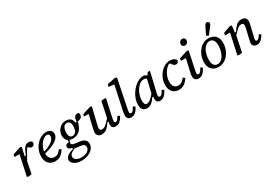

<svg xmlns="http://www.w3.org/2000/svg" viewBox="49 -1973 4838 3403"><g transform="rotate(-30 2468.0 -271.5)"><path d="M68 0 158 -416H55L65 -464L226 -518L256 -508L218 -336H240Q263 -392 284 -433.5Q305 -475 332 -497.5Q359 -520 398 -520Q434 -520 450 -507Q466 -494 471 -472Q468 -447 453 -430.5Q438 -414 414 -414Q392 -414 381 -420Q370 -426 354 -442L348 -448H332Q313 -420 285.5 -370.5Q258 -321 213 -242L212 -236Q200 -177 188 -118Q176 -59 164 0L100 8Z M742 -468Q715 -468 685 -449.5Q655 -431 628.5 -398.5Q602 -366 582.5 -324Q563 -282 557 -236Q642 -259 693.5 -289.5Q745 -320 769 -353Q793 -386 793 -416Q793 -440 781 -454Q769 -468 742 -468ZM646 12Q568 12 517.5 -38Q467 -88 467 -184Q467 -253 492 -314Q517 -375 559 -421Q601 -467 653 -493.5Q705 -520 759 -520Q816 -520 846.5 -492.5Q877 -465 877 -420Q877 -380 848 -341Q819 -302 749 -265.5Q679 -229 555 -196Q557 -126 590.5 -93Q624 -60 671 -60Q722 -60 751.5 -85.5Q781 -111 809 -144L844 -116Q813 -62 764 -25Q715 12 646 12Z M1117 -180Q1084 -180 1057 -189Q1043 -175 1038 -161.5Q1033 -148 1033 -134Q1033 -118 1045 -106Q1057 -94 1085 -90L1199 -74Q1259 -66 1293 -37Q1327 -8 1327 40Q1327 88 1303.5 125Q1280 162 1241 187Q1202 212 1155 224.5Q1108 237 1061 237Q997 237 951.5 219.5Q906 202 881.5 173.5Q857 145 857 112Q857 68 896.5 35.5Q936 3 1021 -20V-44Q985 -50 965 -65.5Q945 -81 945 -106Q945 -132 965 -146.5Q985 -161 1021 -164V-207Q997 -224 983 -252.5Q969 -281 969 -320Q969 -374 994 -419.5Q1019 -465 1063 -492.5Q1107 -520 1163 -520Q1223 -520 1257.5 -487.5Q1292 -455 1293 -404H1321Q1326 -476 1346.5 -502Q1367 -528 1403 -528Q1423 -528 1431 -524Q1434 -518 1436.5 -508Q1439 -498 1439 -486Q1439 -453 1418.5 -431Q1398 -409 1341 -401Q1337 -383 1332 -365.5Q1327 -348 1319 -328Q1312 -307 1297.5 -281.5Q1283 -256 1259.5 -233Q1236 -210 1201 -195Q1166 -180 1117 -180ZM1137 -224Q1181 -224 1206.5 -265Q1232 -306 1232 -381Q1232 -425 1211 -450.5Q1190 -476 1160 -476Q1111 -476 1087 -433.5Q1063 -391 1063 -326Q1063 -224 1137 -224ZM941 96Q941 134 980.5 159.5Q1020 185 1085 185Q1130 185 1169 171.5Q1208 158 1231.5 131.5Q1255 105 1255 68Q1255 41 1234 22.5Q1213 4 1159 -2L1050 -15Q990 13 965.5 37Q941 61 941 96Z M1597 12Q1552 12 1526.5 -13Q1501 -38 1501 -80Q1501 -98 1506 -125Q1511 -152 1517 -176L1575 -420H1480L1490 -466L1663 -518L1691 -508L1617 -200Q1611 -176 1606 -152.5Q1601 -129 1601 -108Q1601 -64 1649 -64Q1688 -64 1724.5 -95Q1761 -126 1819 -190L1844 -306Q1855 -356 1865 -407Q1875 -458 1885 -508L1949 -516L1981 -508L1909 -176Q1903 -149 1898 -124Q1893 -99 1893 -84Q1893 -72 1899.5 -64Q1906 -56 1921 -56Q1939 -56 1955 -72Q1971 -88 2001 -136L2041 -112Q2011 -55 1974 -21.5Q1937 12 1889 12Q1843 12 1823 -7Q1803 -26 1803 -64Q1803 -81 1805.5 -97Q1808 -113 1811 -126H1789Q1747 -60 1705 -24Q1663 12 1597 12Z M2201 12Q2159 12 2137.5 -11Q2116 -34 2116 -76Q2116 -97 2119 -115.5Q2122 -134 2128 -164L2196 -484Q2205 -527 2213.5 -566Q2222 -605 2230 -646L2120 -658L2130 -706L2293 -740L2333 -730L2219 -164Q2213 -134 2210 -117Q2207 -100 2207 -88Q2207 -56 2237 -56Q2257 -56 2273 -73Q2289 -90 2319 -144L2359 -120Q2329 -54 2291.5 -21Q2254 12 2201 12Z M2509 -155Q2509 -108 2520.5 -84Q2532 -60 2562 -60Q2580 -60 2601 -69Q2622 -78 2650.5 -103Q2679 -128 2719 -175L2783 -447Q2759 -464 2724 -464Q2676 -464 2637 -432Q2598 -400 2569 -354Q2542 -312 2525.5 -259.5Q2509 -207 2509 -155ZM2797 12Q2754 12 2735 -7.5Q2716 -27 2716 -72Q2716 -83 2717.5 -93Q2719 -103 2720 -112H2700Q2657 -48 2616.5 -18Q2576 12 2526 12Q2494 12 2468 0Q2442 -12 2427 -41Q2412 -70 2412 -121Q2412 -181 2432 -239Q2452 -297 2486 -347.5Q2520 -398 2562.5 -437Q2605 -476 2652 -498Q2699 -520 2744 -520Q2770 -520 2786 -512Q2802 -504 2816 -487L2853 -540H2898L2811 -168Q2804 -138 2800 -121Q2796 -104 2796 -90Q2796 -56 2825 -56Q2845 -56 2862 -73Q2879 -90 2910 -144L2949 -120Q2885 12 2797 12Z M3180 12Q3102 12 3053 -38Q3004 -88 3004 -184Q3004 -253 3029 -314Q3054 -375 3094.5 -421Q3135 -467 3185 -493.5Q3235 -520 3284 -520Q3347 -520 3378 -500Q3409 -480 3415 -456Q3412 -437 3398.5 -420.5Q3385 -404 3358 -404Q3337 -404 3320.5 -416Q3304 -428 3287 -452L3269 -476H3251Q3229 -467 3202 -441Q3175 -415 3151 -377Q3127 -339 3111.5 -293.5Q3096 -248 3096 -200Q3096 -128 3126.5 -94Q3157 -60 3205 -60Q3253 -60 3283.5 -85.5Q3314 -111 3342 -144L3377 -116Q3346 -62 3296 -25Q3246 12 3180 12Z M3492 -78Q3492 -101 3496.5 -125.5Q3501 -150 3508 -180L3562 -416H3460L3470 -464L3643 -518L3673 -508L3604 -184Q3597 -151 3592.5 -127.5Q3588 -104 3588 -90Q3588 -56 3618 -56Q3638 -56 3654 -73Q3670 -90 3700 -144L3740 -120Q3710 -60 3672.5 -24Q3635 12 3582 12Q3540 12 3516 -11.5Q3492 -35 3492 -78ZM3662 -616Q3637 -616 3620.5 -632Q3604 -648 3604 -672Q3604 -699 3623.5 -721.5Q3643 -744 3674 -744Q3700 -744 3716 -728Q3732 -712 3732 -688Q3732 -661 3713 -638.5Q3694 -616 3662 -616Z M3990 12Q3903 12 3852.5 -39.5Q3802 -91 3802 -184Q3802 -252 3823 -312.5Q3844 -373 3882 -419.5Q3920 -466 3971 -493Q4022 -520 4082 -520Q4169 -520 4219.5 -468.5Q4270 -417 4270 -324Q4270 -257 4249 -196Q4228 -135 4190 -88.5Q4152 -42 4101 -15Q4050 12 3990 12ZM3998 -40Q4037 -40 4069.5 -63Q4102 -86 4125 -126.5Q4148 -167 4161 -218Q4174 -269 4174 -324Q4174 -399 4146.5 -433.5Q4119 -468 4074 -468Q4035 -468 4002.5 -445Q3970 -422 3947 -381.5Q3924 -341 3911 -290.5Q3898 -240 3898 -184Q3898 -109 3925.5 -74.5Q3953 -40 3998 -40ZM4070 -580Q4087 -616 4105 -652Q4123 -688 4140 -724Q4154 -751 4167 -765.5Q4180 -780 4198 -780Q4216 -780 4228 -769.5Q4240 -759 4240 -742Q4240 -729 4234.5 -716Q4229 -703 4212 -682Q4187 -651 4163 -619.5Q4139 -588 4114 -556Z M4776 12Q4734 12 4711 -9.5Q4688 -31 4688 -64Q4688 -85 4693 -108.5Q4698 -132 4704 -156L4740 -308Q4746 -332 4751 -355.5Q4756 -379 4756 -400Q4756 -444 4708 -444Q4669 -444 4633 -413.5Q4597 -383 4538 -318L4520 -236Q4508 -177 4496 -118Q4484 -59 4472 0L4408 8L4376 0L4466 -416H4363L4373 -464L4526 -518L4556 -508L4541 -372H4563Q4605 -439 4648 -479.5Q4691 -520 4752 -520Q4803 -520 4829.5 -495Q4856 -470 4856 -428Q4856 -410 4851 -383Q4846 -356 4840 -332L4800 -164Q4794 -140 4789 -119.5Q4784 -99 4784 -84Q4784 -72 4790.5 -64Q4797 -56 4812 -56Q4830 -56 4846 -72Q4862 -88 4892 -136L4932 -112Q4902 -58 4864.5 -23Q4827 12 4776 12Z"/></g></svg>

Font: Source Serif 4 Caption
Style: Italic
Weight: 400
Italic angle: -12°
Designer: Frank Grießhammer
Foundry: Adobe Systems Incorporated
Version: Version 4.004;hotconv 1.0.117;makeotfexe 2.5.65602